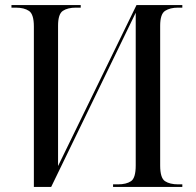

<svg xmlns="http://www.w3.org/2000/svg" viewBox="-20 -734 770 754"><path d="M113 -630Q113 -678 94 -691Q75 -704 42 -704H25V-714H297V-704H278Q246 -704 227 -691.5Q208 -679 208 -633V-82L516 -714H696V-704H679Q648 -704 628.5 -691.5Q609 -679 609 -633V-84Q609 -35 628 -22.5Q647 -10 680 -10H696V0H424V-10H443Q476 -10 494.5 -22.5Q513 -35 513 -84V-684L181 0H113Z"/></svg>

Font: Noto Serif Display SemiCondensed
Style: Regular
Weight: 400
Width: 4
Designer: Monotype Design Team
Foundry: Monotype Imaging Inc.
Version: Version 2.009